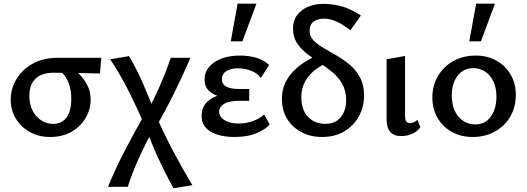

<svg xmlns="http://www.w3.org/2000/svg" viewBox="-20 -731 2853 1040"><path d="M252 11Q190 11 141.5 -16Q93 -43 65.5 -89Q38 -135 38 -191Q38 -250 68.5 -301.5Q99 -353 156 -385.5Q213 -418 294 -418H529L521 -333Q459 -334 399.5 -335.5Q340 -337 270 -337Q206 -337 172.5 -305Q139 -273 139 -212Q139 -166 156.5 -132Q174 -98 203.5 -79Q233 -60 268 -60Q300 -60 322 -76Q344 -92 355 -122Q366 -152 366 -194Q366 -235 357 -265.5Q348 -296 332 -318.5Q316 -341 294 -357L369 -366Q391 -349 414.5 -324Q438 -299 454.5 -266.5Q471 -234 471 -191Q471 -138 443.5 -91.5Q416 -45 367 -17Q318 11 252 11Z M920 289Q875 208 837 125Q799 42 769 -40Q728 -135 681 -229.5Q634 -324 577 -410L679 -427Q723 -352 758 -271Q793 -190 821 -114Q865 -13 913.5 79.5Q962 172 1022 272ZM565 281Q605 183 655 87Q705 -9 761 -108L812 -35Q769 45 733.5 122.5Q698 200 672 281ZM823 -38 771 -113Q812 -189 846 -266Q880 -343 905 -418H1011Q972 -325 924.5 -229Q877 -133 823 -38Z M1248 11Q1202 11 1161.5 -0.5Q1121 -12 1096.5 -37.5Q1072 -63 1072 -104Q1072 -164 1123.5 -196Q1175 -228 1264 -228V-196Q1216 -196 1176.5 -206Q1137 -216 1112.5 -238.5Q1088 -261 1088 -300Q1088 -338 1111.5 -367Q1135 -396 1178 -413Q1221 -430 1279 -430Q1326 -430 1367 -418.5Q1408 -407 1438 -379L1393 -309Q1375 -334 1341 -347.5Q1307 -361 1269 -361Q1243 -361 1223.5 -354Q1204 -347 1193 -334.5Q1182 -322 1182 -302Q1182 -275 1205.5 -262Q1229 -249 1276 -249H1330V-185H1276Q1221 -185 1194 -168.5Q1167 -152 1167 -126Q1167 -108 1180 -93.5Q1193 -79 1216.5 -70.5Q1240 -62 1272 -62Q1313 -62 1349.5 -75Q1386 -88 1411 -111L1441 -57Q1421 -32 1372 -10.5Q1323 11 1248 11ZM1230 -507 1267 -711H1369L1293 -507Z M1724 11Q1662 11 1613 -15Q1564 -41 1535.5 -87Q1507 -133 1507 -195Q1507 -243 1524.5 -280.5Q1542 -318 1570 -346Q1598 -374 1628.5 -393.5Q1659 -413 1687 -425.5Q1715 -438 1733 -445L1774 -400Q1730 -384 1693 -357Q1656 -330 1634 -292Q1612 -254 1612 -205Q1612 -158 1629 -125.5Q1646 -93 1675.5 -76.5Q1705 -60 1742 -60Q1781 -60 1805.5 -77.5Q1830 -95 1842.5 -123.5Q1855 -152 1855 -187Q1855 -239 1834 -276Q1813 -313 1780.5 -340Q1748 -367 1711.5 -391Q1675 -415 1642 -440.5Q1609 -466 1588 -498.5Q1567 -531 1567 -577Q1567 -620 1589.5 -649.5Q1612 -679 1649 -694.5Q1686 -710 1730 -710Q1780 -710 1828 -697.5Q1876 -685 1935 -647L1878 -567Q1841 -597 1804.5 -613.5Q1768 -630 1738 -630Q1701 -630 1679 -614Q1657 -598 1657 -564Q1657 -534 1678.5 -512Q1700 -490 1733.5 -470.5Q1767 -451 1804.5 -429.5Q1842 -408 1875.5 -379.5Q1909 -351 1930.5 -310.5Q1952 -270 1952 -212Q1952 -152 1924 -101Q1896 -50 1845 -19.5Q1794 11 1724 11Z M2152 6Q2113 6 2093.5 -17Q2074 -40 2074 -84V-410L2174 -428V-100Q2174 -82 2180.5 -73Q2187 -64 2202 -64Q2212 -64 2222.5 -69Q2233 -74 2241 -82L2257 -42Q2243 -21 2215.5 -7.5Q2188 6 2152 6Z M2540 11Q2477 11 2427.5 -16.5Q2378 -44 2350 -92.5Q2322 -141 2322 -203Q2322 -269 2353 -320.5Q2384 -372 2437 -401Q2490 -430 2557 -430Q2620 -430 2669 -402.5Q2718 -375 2746 -327Q2774 -279 2774 -217Q2774 -151 2744 -99.5Q2714 -48 2661 -18.5Q2608 11 2540 11ZM2554 -57Q2593 -57 2618.5 -78Q2644 -99 2656.5 -133Q2669 -167 2669 -206Q2669 -255 2652.5 -290Q2636 -325 2607.5 -343.5Q2579 -362 2543 -362Q2506 -362 2479.5 -341.5Q2453 -321 2440 -288Q2427 -255 2427 -214Q2427 -165 2444 -129.5Q2461 -94 2490 -75.5Q2519 -57 2554 -57ZM2522 -507 2559 -711H2661L2585 -507Z"/></svg>

Font: Ysabeau Office SemiBold
Style: Regular
Weight: 600
Designer: Christian Thalmann (Catharsis Fonts)
Version: Version 2.001;gftools[0.9.30]; featfreeze: tnum,lnum,ss02